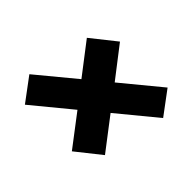

<svg xmlns="http://www.w3.org/2000/svg" viewBox="-112 -701 824 824"><g transform="rotate(45 300.0 -289.5)"><path d="M32 -153 205 -296 96 -438 208 -527 316 -387 492 -532 571 -426 396 -282 507 -137 395 -48 286 -191 111 -47Z"/></g></svg>

Font: Radio Canada
Style: Bold Italic
Weight: 700
Italic angle: -12°
Designer: Charles Daoud, Etienne Aubert Bonn, Alexandre Saumier Demers, Jacques Le Bailly
Foundry: Radio-Canada
Version: Version 2.104; ttfautohint (v1.8.4.7-5d5b);gftools[0.9.28.de